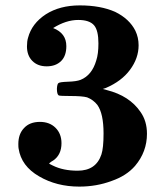

<svg xmlns="http://www.w3.org/2000/svg" viewBox="-20 -481 615 712"><path d="M226 -310Q226 -274 207 -255Q187 -235 153 -235Q120 -235 100 -255Q80 -275 80 -309Q80 -328 84 -341Q98 -394 150 -428Q202 -461 276 -461Q353 -461 407 -437Q460 -411 482 -367Q494 -342 494 -313Q494 -265 462 -222Q431 -180 373 -155L361 -151L376 -147Q460 -126 501 -66Q525 -32 525 15Q525 82 481 134Q449 171 394 190Q338 211 274 211Q190 211 125 173Q59 135 49 70Q48 66 48 53Q48 16 69 -6Q90 -29 128 -29Q164 -29 186 -7Q208 15 208 50Q208 92 179 113Q177 114 176 115Q172 117 171 118L167 121Q160 126 164 127L176 133Q214 152 268 152Q336 152 356 92Q364 68 364 14Q364 -60 341 -92Q326 -111 303 -120Q285 -125 240 -125Q204 -125 198 -127Q191 -131 191 -152Q192 -170 197 -173Q202 -177 233 -178Q264 -179 279 -185Q321 -202 337 -257Q345 -281 345 -320Q345 -368 329 -387Q312 -407 270 -407Q225 -407 177 -377Q226 -358 226 -310Z"/></svg>

Font: KaTeX_Math
Style: Bold Italic
Weight: 700
Version: Version